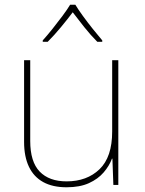

<svg xmlns="http://www.w3.org/2000/svg" viewBox="-20 -783 613 813"><path d="M481 -528V0H460L456 -111H454Q443 -81 419 -53Q395 -25 356.5 -7.5Q318 10 262 10Q203 10 163 -12Q123 -34 102.5 -77Q82 -120 82 -182V-528H108V-186Q108 -98 148 -56.5Q188 -15 262 -15Q348 -15 401.5 -66.5Q455 -118 455 -226V-528ZM299 -763Q311 -743 331 -715.5Q351 -688 373 -660.5Q395 -633 413 -612V-606H392Q364 -634 336.5 -668.5Q309 -703 288 -731Q267 -703 238.5 -668.5Q210 -634 182 -606H161V-612Q180 -633 202 -660.5Q224 -688 244.5 -715.5Q265 -743 277 -763Z"/></svg>

Font: Noto Sans Cham Thin
Style: Regular
Weight: 250
Version: Version 2.002